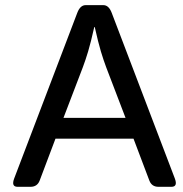

<svg xmlns="http://www.w3.org/2000/svg" viewBox="-20 -720 704 740"><path d="M47.9 0Q22.5 0 34.7 -32.2L277.8 -670.4Q289.1 -700.2 310.1 -700.2H378.4Q399.4 -700.2 410.6 -670.4L653.8 -32.2Q666 0 640.6 0H590.8Q564.9 0 555.7 -23.9L494.6 -185.5H193.8L132.8 -23.9Q123.5 0 97.7 0ZM224.6 -265.6H463.9L389.2 -460.9Q378.9 -488.3 368.9 -521.5Q358.9 -554.7 345.2 -615.7H343.3Q329.6 -554.7 319.6 -521.5Q309.6 -488.3 299.3 -460.9Z"/></svg>

Font: Istok Web
Style: Regular
Weight: 400
Designer: Andrey V. Panov
Foundry: Andrey V. Panov
Version: Version 1.0.2g